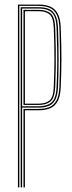

<svg xmlns="http://www.w3.org/2000/svg" viewBox="-20 -820 316 840"><path d="M58.5 0V-800H149.5Q179 -800 200 -791Q221 -782 232.8 -760.1Q244.5 -738.2 245.8 -698.8Q249 -618.8 248.8 -559.4Q248.5 -500 245.8 -439Q244.2 -399.5 232.4 -377.4Q220.5 -355.2 199.5 -346.4Q178.5 -337.5 148.5 -337.5H89V0H82.8V-343.5H148.5Q176.5 -343.5 196.2 -351.6Q216 -359.8 227.1 -380.6Q238.2 -401.5 239.8 -439.2Q241.5 -478.5 242.1 -517.6Q242.8 -556.8 242.2 -600.9Q241.8 -645 239.8 -698.8Q238.5 -736.8 227.2 -757.5Q216 -778.2 196.2 -786.2Q176.5 -794.2 149.5 -794.2H64.5V0ZM70.5 0V-788.5H149.5Q175.8 -788.5 194 -780.8Q212.2 -773 222.2 -753.5Q232.2 -734 233.8 -698.2Q236.5 -618.2 236.4 -559.4Q236.2 -500.5 233.8 -439.2Q232.2 -403.5 222 -383.9Q211.8 -364.2 193.2 -356.8Q174.8 -349.2 148.5 -349.2H76.8V0ZM76.8 -355H148.5Q185 -355 205.1 -371.6Q225.2 -388.2 227.5 -439.8Q229.5 -480 230.1 -519.2Q230.8 -558.5 230.1 -601.9Q229.5 -645.2 227.5 -698Q225.8 -748.8 205.9 -765.8Q186 -782.8 149.5 -782.8H76.8ZM82.8 -360.8V-776.8H149.5Q182.8 -776.8 201.2 -761.5Q219.8 -746.2 221.5 -698Q223.5 -646.8 224 -603.8Q224.5 -560.8 223.9 -521Q223.2 -481.2 221.5 -439.8Q219.2 -390.5 200.4 -375.6Q181.5 -360.8 148.5 -360.8ZM89 -366.5H148.5Q179.2 -366.5 196.4 -380.1Q213.5 -393.8 215.2 -440Q218 -502 218.1 -561.9Q218.2 -621.8 215.2 -697.8Q213.5 -743.8 196.5 -757.4Q179.5 -771 149.5 -771H89Z"/></svg>

Font: Big Shoulders Inline Display Thin ExtraLight
Style: Regular
Weight: 250
Version: Version 2.002